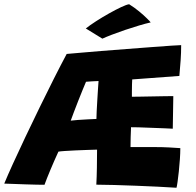

<svg xmlns="http://www.w3.org/2000/svg" viewBox="-30 -862 922 904"><path d="M801 22Q763.5 19.5 713.5 17Q663.5 14.5 610 12.5Q556.5 10.5 507.8 9Q459 7.5 423.5 7.5Q425.5 -30 426.2 -71.8Q427 -113.5 427 -157.5Q407.5 -157 379.8 -156Q352 -155 323.8 -153.8Q295.5 -152.5 274 -151Q252.5 -149.5 245 -148Q225 -104.5 207 -61.5Q189 -18.5 179.5 8Q167 8 142.5 7.5Q118 7 89.2 6Q60.5 5 33.8 4Q7 3 -10 2.5Q5 -34 31 -91.2Q57 -148.5 89.5 -216.8Q122 -285 156.5 -356Q191 -427 224 -492.2Q257 -557.5 284 -608Q300.5 -609.5 343.5 -613.2Q386.5 -617 444.8 -621.8Q503 -626.5 565.5 -631.2Q628 -636 683.5 -640.2Q739 -644.5 776.8 -647Q814.5 -649.5 823 -649.5Q823 -613.5 820.5 -578.2Q818 -543 814.5 -504.5L592.5 -488Q592 -481.5 591.5 -464.5Q591 -447.5 591 -430.5Q591 -413.5 591 -406.5Q605.5 -406.5 631.2 -407Q657 -407.5 686.5 -408Q716 -408.5 742.8 -409Q769.5 -409.5 786 -409.5L783.5 -256Q775 -256.5 746.8 -257.8Q718.5 -259 684.2 -260.2Q650 -261.5 622.2 -262.5Q594.5 -263.5 587 -263Q586 -245 585.2 -215.5Q584.5 -186 584.5 -169.5Q641 -169.5 700.5 -169.5Q734.5 -169.5 767 -167.8Q799.5 -166 819 -164.5Q819 -142 817 -112.8Q815 -83.5 812 -55Q809 -26.5 806 -5.5Q803 15.5 801 22ZM303 -294Q312.5 -295.5 336.5 -297.2Q360.5 -299 385.8 -300.2Q411 -301.5 424 -302Q424 -313 425.2 -338Q426.5 -363 428.2 -391.8Q430 -420.5 431.5 -445Q433 -469.5 434 -480.5Q423 -480.5 402.8 -479Q382.5 -477.5 375 -477Q368.5 -462.5 358.8 -438.2Q349 -414 338.2 -386.8Q327.5 -359.5 318 -334.5Q308.5 -309.5 303 -294ZM578 -842Q603 -826.5 624.8 -808.5Q646.5 -790.5 661.2 -776Q676 -761.5 679.5 -756.5Q657 -751.5 625 -742Q593 -732.5 559 -721Q525 -709.5 496.5 -698.5Q468 -687.5 452 -680L374 -728Q393.5 -743.5 423 -762.5Q452.5 -781.5 483.8 -799Q515 -816.5 540.5 -828.5Q566 -840.5 578 -842Z"/></svg>

Font: Grandstander ExtraBold
Style: Regular
Weight: 800
Designer: Tyler Finck
Foundry: Etcetera Type Co
Version: Version 1.200; ttfautohint (v1.8.3)